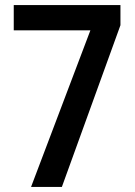

<svg xmlns="http://www.w3.org/2000/svg" viewBox="-20 -734 531 754"><path d="M335 -615H34V-714H453V-635L223 0H102Z"/></svg>

Font: Noto Sans Display Medium Narrow
Style: Regular
Weight: 500
Width: 4
Designer: Monotype Design team
Foundry: Monotype Imaging Inc.
Version: Version 1.000